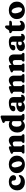

<svg xmlns="http://www.w3.org/2000/svg" viewBox="2596 -3384 802 6033"><g transform="rotate(-90 2996.5 -368.0)"><path d="M509 -344Q509 -310 484.8 -286.8Q460.5 -263.5 419.5 -263.5Q380 -263.5 360 -285Q340 -306.5 340 -340V-355.5Q340 -378.5 322.8 -392.5Q305.5 -406.5 277 -406.5Q240 -406.5 214 -375.2Q188 -344 188 -285Q188 -201.5 232.5 -158.8Q277 -116 342.5 -116Q382.5 -116 409.8 -128Q437 -140 459 -162Q481.5 -180 491.5 -179.5Q513 -178.5 513 -149.5Q512.5 -106.5 484 -69.5Q455.5 -32.5 405.2 -9.5Q355 13.5 289 13.5Q214 13.5 155.8 -16.8Q97.5 -47 64 -101.2Q30.5 -155.5 30.5 -227Q30.5 -303 63.5 -362.8Q96.5 -422.5 156.8 -457Q217 -491.5 299 -491.5Q364 -491.5 411 -471.5Q458 -451.5 483.5 -418Q509 -384.5 509 -344Z M850.5 -491.5Q932 -491.5 993.2 -459.2Q1054.5 -427 1088.2 -369.8Q1122 -312.5 1122 -237.5Q1122 -166 1087 -109.2Q1052 -52.5 989.2 -19.5Q926.5 13.5 844 13.5Q762.5 13.5 701.5 -18.8Q640.5 -51 606.5 -108.8Q572.5 -166.5 572.5 -243Q572.5 -312.5 607.5 -368.8Q642.5 -425 705 -458.2Q767.5 -491.5 850.5 -491.5ZM889 -78Q924 -86 938 -134.2Q952 -182.5 933 -258Q913.5 -338.5 879 -374.2Q844.5 -410 808 -401Q774 -393.5 759 -347Q744 -300.5 763 -221Q782.5 -140.5 817.2 -105.2Q852 -70 889 -78Z M1415 -450V-402Q1470.5 -450.5 1514.8 -471Q1559 -491.5 1597.5 -491.5Q1663 -491.5 1703.8 -448.5Q1744.5 -405.5 1744.5 -336.5V-126Q1744.5 -102.5 1748.8 -93.5Q1753 -84.5 1761.5 -80L1772 -75Q1783.5 -67 1789.8 -58.5Q1796 -50 1796 -37Q1796 0 1755 0H1558Q1521 0 1521 -37Q1521 -58 1540 -70L1551.5 -76Q1560.5 -80.5 1564.2 -90.5Q1568 -100.5 1568 -126V-293.5Q1568 -330 1550.5 -349Q1533 -368 1502 -368Q1482.5 -368 1460.5 -360.2Q1438.5 -352.5 1416.5 -332.5L1415 -331.5V-126Q1415 -100.5 1418.8 -90.5Q1422.5 -80.5 1431.5 -76L1442.5 -70Q1461.5 -58 1461.5 -37Q1461.5 0 1424.5 0H1228Q1187 0 1187 -37Q1187 -60 1210.5 -75L1221.5 -80Q1229.5 -84.5 1234 -93.8Q1238.5 -103 1238.5 -126V-321.5Q1238.5 -342 1233 -349.5Q1227.5 -357 1218.5 -361.5L1203.5 -364.5Q1193 -370 1186.5 -377.5Q1180 -385 1180 -397.5Q1180 -423.5 1215.5 -437L1311 -473Q1333 -481.5 1347.8 -485.8Q1362.5 -490 1378.5 -490Q1395.5 -490 1405.2 -479Q1415 -468 1415 -450Z M1848.5 -224.5Q1848.5 -305 1881.5 -365Q1914.5 -425 1970.8 -458.2Q2027 -491.5 2097.5 -491.5Q2159 -491.5 2206.5 -462.5V-580.5Q2206.5 -601 2201 -608.5Q2195.5 -616 2186 -620.5L2171 -623.5Q2160.5 -628.5 2154.2 -636.2Q2148 -644 2148 -656.5Q2148 -682.5 2183 -696L2279 -732Q2301 -740.5 2315.8 -744.8Q2330.5 -749 2346.5 -749Q2363 -749 2373 -738Q2383 -727 2383 -709V-126Q2383 -103 2387.5 -93.8Q2392 -84.5 2400 -80L2410.5 -75Q2434.5 -60 2434.5 -37Q2434.5 0 2393.5 0H2293.5Q2265 0 2243.2 -16.8Q2221.5 -33.5 2216 -59Q2182 -24.5 2142.2 -5.5Q2102.5 13.5 2056.5 13.5Q1996.5 13.5 1949.5 -17Q1902.5 -47.5 1875.5 -101.2Q1848.5 -155 1848.5 -224.5ZM2031.5 -244Q2031.5 -167.5 2061.5 -129.2Q2091.5 -91 2136 -91Q2176 -91 2206.5 -120V-366Q2189.5 -383.5 2171 -391.2Q2152.5 -399 2132 -399Q2088.5 -399 2060 -359Q2031.5 -319 2031.5 -244Z M2496 -107Q2496 -174 2557.5 -214.2Q2619 -254.5 2721 -254.5Q2758 -254.5 2787.5 -248.5V-370.5Q2787.5 -396 2773 -410.8Q2758.5 -425.5 2733.5 -425.5Q2713 -425.5 2700 -416.5Q2687 -407.5 2687 -394V-362Q2687 -326 2662.5 -306.2Q2638 -286.5 2593 -286.5Q2554 -286.5 2535 -303.8Q2516 -321 2516 -351Q2516 -384 2545.8 -416Q2575.5 -448 2634.8 -469.2Q2694 -490.5 2782.5 -490.5Q2873.5 -490.5 2917.8 -452.2Q2962 -414 2962 -348.5V-117Q2962 -108.5 2966.8 -102.2Q2971.5 -96 2982 -96Q2988.5 -96 2992.2 -97.8Q2996 -99.5 2999 -101.5Q3002 -103.5 3004.8 -105.2Q3007.5 -107 3012 -107Q3023.5 -107 3030 -99Q3036.5 -91 3036.5 -79Q3036.5 -57 3022.2 -35.8Q3008 -14.5 2981.8 -0.5Q2955.5 13.5 2920 13.5Q2878.5 13.5 2848 -3.5Q2817.5 -20.5 2807.5 -49.5Q2779 -19.5 2735.8 -3Q2692.5 13.5 2645 13.5Q2578 13.5 2537 -20.2Q2496 -54 2496 -107ZM2674.5 -141.5Q2674.5 -113.5 2691.2 -98Q2708 -82.5 2734.5 -82.5Q2763.5 -82.5 2787.5 -98V-192.5Q2766 -200 2741.5 -200Q2711 -200 2692.8 -184Q2674.5 -168 2674.5 -141.5Z M3306 -450V-402Q3361.5 -450.5 3405.8 -471Q3450 -491.5 3488.5 -491.5Q3554 -491.5 3594.8 -448.5Q3635.5 -405.5 3635.5 -336.5V-126Q3635.5 -102.5 3639.8 -93.5Q3644 -84.5 3652.5 -80L3663 -75Q3674.5 -67 3680.8 -58.5Q3687 -50 3687 -37Q3687 0 3646 0H3449Q3412 0 3412 -37Q3412 -58 3431 -70L3442.5 -76Q3451.5 -80.5 3455.2 -90.5Q3459 -100.5 3459 -126V-293.5Q3459 -330 3441.5 -349Q3424 -368 3393 -368Q3373.5 -368 3351.5 -360.2Q3329.5 -352.5 3307.5 -332.5L3306 -331.5V-126Q3306 -100.5 3309.8 -90.5Q3313.5 -80.5 3322.5 -76L3333.5 -70Q3352.5 -58 3352.5 -37Q3352.5 0 3315.5 0H3119Q3078 0 3078 -37Q3078 -60 3101.5 -75L3112.5 -80Q3120.5 -84.5 3125 -93.8Q3129.5 -103 3129.5 -126V-321.5Q3129.5 -342 3124 -349.5Q3118.5 -357 3109.5 -361.5L3094.5 -364.5Q3084 -370 3077.5 -377.5Q3071 -385 3071 -397.5Q3071 -423.5 3106.5 -437L3202 -473Q3224 -481.5 3238.8 -485.8Q3253.5 -490 3269.5 -490Q3286.5 -490 3296.2 -479Q3306 -468 3306 -450Z M3971.5 -450V-402Q4027 -450.5 4071.2 -471Q4115.5 -491.5 4154 -491.5Q4219.5 -491.5 4260.2 -448.5Q4301 -405.5 4301 -336.5V-126Q4301 -102.5 4305.2 -93.5Q4309.5 -84.5 4318 -80L4328.5 -75Q4340 -67 4346.2 -58.5Q4352.5 -50 4352.5 -37Q4352.5 0 4311.5 0H4114.5Q4077.5 0 4077.5 -37Q4077.5 -58 4096.5 -70L4108 -76Q4117 -80.5 4120.8 -90.5Q4124.5 -100.5 4124.5 -126V-293.5Q4124.5 -330 4107 -349Q4089.5 -368 4058.5 -368Q4039 -368 4017 -360.2Q3995 -352.5 3973 -332.5L3971.5 -331.5V-126Q3971.5 -100.5 3975.2 -90.5Q3979 -80.5 3988 -76L3999 -70Q4018 -58 4018 -37Q4018 0 3981 0H3784.5Q3743.5 0 3743.5 -37Q3743.5 -60 3767 -75L3778 -80Q3786 -84.5 3790.5 -93.8Q3795 -103 3795 -126V-321.5Q3795 -342 3789.5 -349.5Q3784 -357 3775 -361.5L3760 -364.5Q3749.5 -370 3743 -377.5Q3736.5 -385 3736.5 -397.5Q3736.5 -423.5 3772 -437L3867.5 -473Q3889.5 -481.5 3904.2 -485.8Q3919 -490 3935 -490Q3952 -490 3961.8 -479Q3971.5 -468 3971.5 -450Z M4409.5 -107Q4409.5 -174 4471 -214.2Q4532.5 -254.5 4634.5 -254.5Q4671.5 -254.5 4701 -248.5V-370.5Q4701 -396 4686.5 -410.8Q4672 -425.5 4647 -425.5Q4626.5 -425.5 4613.5 -416.5Q4600.5 -407.5 4600.5 -394V-362Q4600.5 -326 4576 -306.2Q4551.5 -286.5 4506.5 -286.5Q4467.5 -286.5 4448.5 -303.8Q4429.5 -321 4429.5 -351Q4429.5 -384 4459.2 -416Q4489 -448 4548.2 -469.2Q4607.5 -490.5 4696 -490.5Q4787 -490.5 4831.2 -452.2Q4875.5 -414 4875.5 -348.5V-117Q4875.5 -108.5 4880.2 -102.2Q4885 -96 4895.5 -96Q4902 -96 4905.8 -97.8Q4909.5 -99.5 4912.5 -101.5Q4915.5 -103.5 4918.2 -105.2Q4921 -107 4925.5 -107Q4937 -107 4943.5 -99Q4950 -91 4950 -79Q4950 -57 4935.8 -35.8Q4921.5 -14.5 4895.2 -0.5Q4869 13.5 4833.5 13.5Q4792 13.5 4761.5 -3.5Q4731 -20.5 4721 -49.5Q4692.5 -19.5 4649.2 -3Q4606 13.5 4558.5 13.5Q4491.5 13.5 4450.5 -20.2Q4409.5 -54 4409.5 -107ZM4588 -141.5Q4588 -113.5 4604.8 -98Q4621.5 -82.5 4648 -82.5Q4677 -82.5 4701 -98V-192.5Q4679.5 -200 4655 -200Q4624.5 -200 4606.2 -184Q4588 -168 4588 -141.5Z M5007.5 -402 4995 -406Q4983.5 -411.5 4976.8 -420Q4970 -428.5 4970 -442.5Q4970 -458 4981 -468Q4992 -478 5010 -478H5032Q5053.5 -478 5074.5 -510.5L5112 -570Q5123.5 -586.5 5139.5 -597.8Q5155.5 -609 5169.5 -609Q5188.5 -609 5200.2 -597.8Q5212 -586.5 5212 -566V-478H5323Q5361.5 -478 5361.5 -446Q5361.5 -423 5341.5 -407.8Q5321.5 -392.5 5275 -392.5H5212V-175.5Q5212 -111.5 5262 -111.5Q5281.5 -111.5 5295 -121Q5308.5 -130.5 5318.8 -139.8Q5329 -149 5340 -148.5Q5348.5 -148 5354.5 -140Q5360.5 -132 5360 -118.5Q5359.5 -84 5337 -54.2Q5314.5 -24.5 5277 -6.2Q5239.5 12 5194 12Q5118 12 5076.8 -24Q5035.5 -60 5035.5 -134.5V-359.5Q5035.5 -380.5 5028 -388.2Q5020.5 -396 5007.5 -402Z M5690.5 -491.5Q5772 -491.5 5833.2 -459.2Q5894.5 -427 5928.2 -369.8Q5962 -312.5 5962 -237.5Q5962 -166 5927 -109.2Q5892 -52.5 5829.2 -19.5Q5766.5 13.5 5684 13.5Q5602.5 13.5 5541.5 -18.8Q5480.5 -51 5446.5 -108.8Q5412.5 -166.5 5412.5 -243Q5412.5 -312.5 5447.5 -368.8Q5482.5 -425 5545 -458.2Q5607.5 -491.5 5690.5 -491.5ZM5729 -78Q5764 -86 5778 -134.2Q5792 -182.5 5773 -258Q5753.5 -338.5 5719 -374.2Q5684.5 -410 5648 -401Q5614 -393.5 5599 -347Q5584 -300.5 5603 -221Q5622.5 -140.5 5657.2 -105.2Q5692 -70 5729 -78Z"/></g></svg>

Font: Fraunces 9pt S100
Style: Bold
Weight: 700
Version: Version 1.000; ttfautohint (v1.8.3)